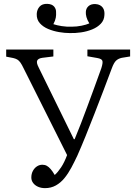

<svg xmlns="http://www.w3.org/2000/svg" viewBox="-20 -959 693 993"><path d="M213 14Q193 14 177 7Q161 0 151.5 -12.5Q142 -25 142 -41Q142 -60 150 -75Q158 -90 171 -98.5Q184 -107 199 -107Q212 -107 222 -101.5Q232 -96 242 -84.5Q252 -73 263 -54Q279 -68 296 -93.5Q313 -119 327 -157L102 -606Q93 -625 85.5 -635.5Q78 -646 69.5 -651Q61 -656 48 -659L12 -666V-703H256V-667L199 -660Q178 -657 172.5 -646Q167 -635 180 -610L362 -239H366Q382 -278 398.5 -320Q415 -362 431.5 -407.5Q448 -453 466.5 -502.5Q485 -552 504 -606Q513 -634 509.5 -644.5Q506 -655 483 -659L432 -668V-703H653V-667L610 -660Q592 -656 580.5 -645.5Q569 -635 558 -605Q538 -551 515 -491Q492 -431 468.5 -370.5Q445 -310 422.5 -254.5Q400 -199 380 -154Q365 -122 349 -92Q333 -62 313.5 -38Q294 -14 269 0Q244 14 213 14ZM340 -788Q315 -788 285.5 -793Q256 -798 229.5 -809Q203 -820 186 -839Q169 -858 170 -887Q171 -909 184.5 -924.5Q198 -940 225 -939Q249 -938 260 -925Q271 -912 270 -894Q271 -882 268.5 -867.5Q266 -853 256 -834Q274 -828 299 -824Q324 -820 352 -821Q377 -821 401.5 -826Q426 -831 442 -838Q431 -856 427 -871Q423 -886 424 -898Q425 -916 438 -927.5Q451 -939 474 -938Q488 -937 497 -932Q506 -927 511.5 -919.5Q517 -912 519 -902Q521 -892 520 -881Q519 -855 501.5 -836.5Q484 -818 457 -807Q430 -796 399 -791.5Q368 -787 340 -788Z"/></svg>

Font: Literata 18pt Light
Style: Regular
Weight: 300
Designer: Latin by Veronika Burian and Jose Scaglione. Greek by Irene Vlachou. Cyrillic by Vera Evstafieva.
Foundry: TypeTogether
Version: Version 3.103;gftools[0.9.29]